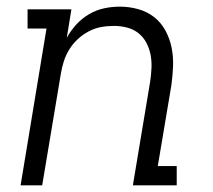

<svg xmlns="http://www.w3.org/2000/svg" viewBox="-20 -558 640 578"><path d="M42 0 120 -472H63V-530H195L181 -444Q193 -466 210 -484.5Q227 -503 248.5 -515.5Q270 -528 293.5 -533Q317 -538 341 -538Q369 -538 396 -530.5Q423 -523 444 -506.5Q465 -490 478 -466Q491 -442 496.5 -415Q502 -388 501 -359.5Q500 -331 496 -302L455 -58H512V0H380L432 -312Q435 -332 436 -352.5Q437 -373 433.5 -392Q430 -411 421 -428.5Q412 -446 397 -458Q382 -470 362.5 -475Q343 -480 323 -480Q323 -480 323 -480Q323 -480 323 -480Q303 -480 284 -476.5Q265 -473 247 -463.5Q229 -454 214 -440Q199 -426 188.5 -409Q178 -392 172 -373Q166 -354 163 -335L107 0Z"/></svg>

Font: Iosevka Curly Slab LtEx
Style: Italic
Weight: 300
Width: 7
Italic angle: -9°
Monospace: yes
Designer: Belleve Invis
Foundry: Belleve Invis
Version: Version 11.1.0; ttfautohint (v1.8.3)